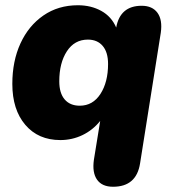

<svg xmlns="http://www.w3.org/2000/svg" viewBox="-20 -523 660 732"><path d="M411 189Q369 189 350 162Q331 135 338 86L362 -62Q334 -27 294.5 -8Q255 11 210 11Q126 11 76.5 -47Q27 -105 27 -203Q27 -290 58 -357.5Q89 -425 145.5 -464Q202 -503 277 -503Q327 -503 366 -481.5Q405 -460 423 -418Q438 -501 520 -501Q561 -501 580.5 -474Q600 -447 593 -398L514 100Q500 189 411 189ZM284 -120Q334 -120 363 -165Q392 -210 392 -279Q392 -324 371.5 -348Q351 -372 315 -372Q264 -372 235 -327.5Q206 -283 206 -213Q206 -168 226.5 -144Q247 -120 284 -120Z"/></svg>

Font: Nunito Black
Style: Italic
Weight: 900
Italic angle: -9°
Designer: Vernon Adams
Foundry: Vernon Adams
Version: Version 3.601; ttfautohint (v1.8.2.53-6de2)